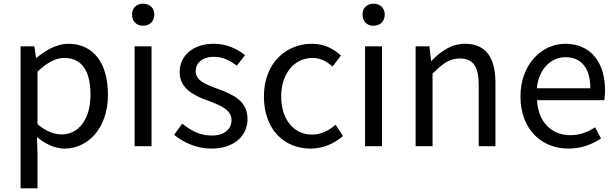

<svg xmlns="http://www.w3.org/2000/svg" viewBox="-20 -795 3352 1044"><path d="M92 229H184V45L181 -50C230 -9 282 13 331 13C455 13 567 -94 567 -280C567 -448 491 -557 351 -557C288 -557 227 -521 178 -480H176L167 -543H92ZM316 -64C280 -64 232 -78 184 -120V-406C236 -454 283 -480 328 -480C432 -480 472 -400 472 -279C472 -145 406 -64 316 -64Z M712 0H804V-543H712ZM758 -655C794 -655 819 -679 819 -716C819 -751 794 -775 758 -775C722 -775 698 -751 698 -716C698 -679 722 -655 758 -655Z M1129 13C1257 13 1326 -60 1326 -148C1326 -251 1240 -283 1161 -313C1100 -336 1044 -356 1044 -407C1044 -450 1076 -486 1145 -486C1193 -486 1231 -465 1268 -438L1312 -495C1271 -529 1211 -557 1144 -557C1025 -557 957 -489 957 -403C957 -310 1039 -274 1115 -246C1175 -224 1239 -198 1239 -143C1239 -96 1204 -58 1132 -58C1067 -58 1019 -84 971 -123L927 -62C978 -19 1052 13 1129 13Z M1669 13C1734 13 1796 -13 1845 -55L1805 -117C1771 -87 1727 -63 1677 -63C1577 -63 1509 -146 1509 -271C1509 -396 1581 -480 1680 -480C1722 -480 1757 -461 1788 -433L1834 -493C1796 -527 1747 -557 1676 -557C1536 -557 1415 -452 1415 -271C1415 -91 1525 13 1669 13Z M1965 0H2057V-543H1965ZM2011 -655C2047 -655 2072 -679 2072 -716C2072 -751 2047 -775 2011 -775C1975 -775 1951 -751 1951 -716C1951 -679 1975 -655 2011 -655Z M2240 0H2332V-394C2386 -449 2424 -477 2480 -477C2552 -477 2583 -434 2583 -332V0H2674V-344C2674 -482 2622 -557 2508 -557C2434 -557 2377 -516 2326 -464H2324L2315 -543H2240Z M3070 13C3143 13 3201 -11 3248 -42L3216 -103C3175 -76 3133 -60 3080 -60C2977 -60 2906 -134 2900 -250H3266C3268 -264 3270 -282 3270 -302C3270 -457 3192 -557 3053 -557C2929 -557 2810 -448 2810 -271C2810 -92 2925 13 3070 13ZM2899 -315C2910 -423 2978 -484 3055 -484C3140 -484 3190 -425 3190 -315Z"/></svg>

Font: GenYoGothic2 TW R
Style: Regular
Weight: 400
Version: Version 2.100;PS 2.1;hotconv 16.6.51;makeotf.lib2.5.65220 DE